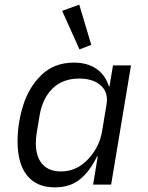

<svg xmlns="http://www.w3.org/2000/svg" viewBox="-20 -799 640 831"><path d="M383 0 403 -122H400Q368 -56 325 -22Q282 12 217 12Q139 12 97.5 -39Q56 -90 56 -188Q56 -265 80.5 -343.5Q105 -422 160 -475Q215 -528 300 -528Q357 -528 396 -502Q435 -476 451 -426H454L469 -516H547L461 0ZM365 -114Q411 -165 422 -232L441 -346Q450 -399 416.5 -429Q383 -459 323 -459Q251 -459 207 -415.5Q163 -372 151 -297L139 -225Q135 -201 135 -180Q135 -121 163 -89Q191 -57 244 -57Q314 -57 365 -114ZM249 -752 323 -779 375 -605 324 -585Z"/></svg>

Font: iA Writer Mono V
Style: Regular
Weight: 400
Italic angle: -9.5°
Designer: Mike Abbink, Paul van der Laan, Pieter van Rosmalen
Foundry: Bold Monday
Version: Version 2.000